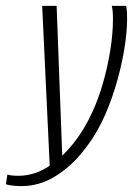

<svg xmlns="http://www.w3.org/2000/svg" viewBox="-93 -515 451 651"><path d="M-20 116Q-35 116 -49 114.5Q-63 113 -73 110L-68 77Q-61 79 -52 80Q-43 81 -31 81Q21 81 67.5 52Q114 23 153.5 -26Q193 -75 220 -135Q241 -180 256.5 -234.5Q272 -289 281 -345Q290 -401 290 -450Q290 -465 289 -476.5Q288 -488 286 -495H335Q338 -477 338 -453Q338 -402 327 -339.5Q316 -277 296.5 -214.5Q277 -152 252 -101Q223 -42 181 7.5Q139 57 88 86.5Q37 116 -20 116ZM76 56 50 -495H99L119 39Z"/></svg>

Font: Alumni Sans Thin Light
Style: Italic
Weight: 300
Italic angle: -8°
Version: Version 1.016